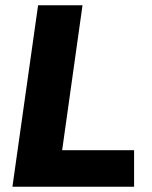

<svg xmlns="http://www.w3.org/2000/svg" viewBox="-20 -706 576 726"><path d="M27 0 124 -686H292L215 -138H487V0Z"/></svg>

Font: Chivo Medium
Style: Bold Italic
Weight: 700
Italic angle: -8.05°
Version: Version 2.002